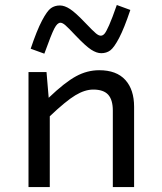

<svg xmlns="http://www.w3.org/2000/svg" viewBox="-20 -756 654 776"><path d="M287.1 -610.8Q254.9 -645 243.7 -654.5Q232.4 -664.1 224.1 -664.1Q211.9 -664.1 200 -641.6Q188 -619.1 159.2 -539.1L104 -559.1Q128.9 -633.3 149.7 -672.6Q170.4 -711.9 185.8 -722.9Q201.2 -733.9 222.2 -733.9Q240.7 -733.9 262.7 -719.7Q284.7 -705.6 324.2 -664.1Q356.4 -630.4 367.7 -621.1Q378.9 -611.8 387.2 -611.8Q395.5 -611.8 402.3 -619.6Q409.2 -627.4 421.1 -654.3Q433.1 -681.2 452.1 -735.8L506.8 -715.8Q481.9 -641.6 461.4 -602.5Q440.9 -563.5 425.5 -552.2Q410.2 -541 389.2 -541Q370.6 -541 348.6 -555.2Q326.7 -569.3 287.1 -610.8ZM168 -464.8 176.8 -360.8Q241.7 -422.9 286.9 -447.5Q332 -472.2 380.9 -472.2Q450.7 -472.2 486.3 -433.1Q522 -394 522 -324.2V0H436V-309.1Q436 -352.5 417.2 -373.3Q398.4 -394 356.9 -394Q322.8 -394 284.4 -370.8Q246.1 -347.7 181.2 -286.1V0H95.2V-464.8Z"/></svg>

Font: IntelOne Mono
Style: Regular
Weight: 400
Designer: Fred Shallcrass
Foundry: Frere-Jones Type LLC
Version: Version 1.200;hotconv 1.1.0;makeotfexe 2.6.0;FJTRelease1.2